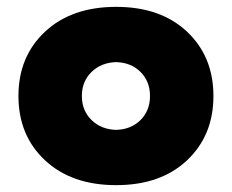

<svg xmlns="http://www.w3.org/2000/svg" viewBox="-20 -530 676 560"><path d="M525.6 -62.5Q448.8 10 318.8 10Q188.8 10 111.2 -62.5Q33.8 -135 33.8 -250Q33.8 -365 111.2 -437.5Q188.8 -510 318.8 -510Q448.8 -510 525.6 -437.5Q602.5 -365 602.5 -250Q602.5 -135 525.6 -62.5ZM318.8 -151.2Q362.5 -152.5 390 -180Q417.5 -207.5 417.5 -250Q417.5 -292.5 390 -320Q362.5 -347.5 318.8 -348.8Q275 -347.5 246.9 -320Q218.8 -292.5 218.8 -250Q218.8 -207.5 246.9 -180Q275 -152.5 318.8 -151.2Z"/></svg>

Font: Now Alt Black
Style: Regular
Weight: 900
Designer: Alfredo Marco Pradil
Foundry: Alfredo Marco Pradil
Version: Version 1.002;PS 001.002;hotconv 1.0.88;makeotf.lib2.5.64775